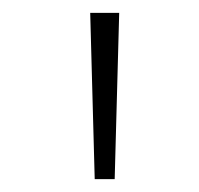

<svg xmlns="http://www.w3.org/2000/svg" viewBox="-20 -749 309 298"><path d="M127 -471 120 -729H165L158 -471Z"/></svg>

Font: Noto Sans Bengali ExtraLight
Style: Regular
Weight: 200
Designer: Jelle Bosma - Monotype Design Team
Foundry: Monotype Imaging Inc.
Version: Version 2.003; ttfautohint (v1.8.4.7-5d5b)